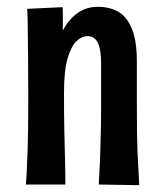

<svg xmlns="http://www.w3.org/2000/svg" viewBox="-20 -543 479 564"><path d="M389 1 270 -1Q271 -25 272.5 -47.5Q274 -70 274.5 -95Q275 -120 276 -152Q277 -184 277 -228Q277 -245 277 -263Q277 -281 277 -303.5Q277 -326 277 -353Q277 -382 273 -400.5Q269 -419 260 -428Q251 -437 237 -437Q221 -437 205.5 -423Q190 -409 179 -373Q168 -337 168 -270L127 -245Q127 -287 131.5 -327.5Q136 -368 145.5 -403.5Q155 -439 171.5 -465.5Q188 -492 212 -507.5Q236 -523 268 -523Q301 -523 326.5 -509Q352 -495 367 -459.5Q382 -424 382 -361Q382 -327 382 -305.5Q382 -284 382 -268.5Q382 -253 382 -233Q382 -187 382.5 -153.5Q383 -120 384 -95Q385 -70 386.5 -47Q388 -24 389 1ZM56 -1Q58 -26 59 -49.5Q60 -73 61 -99.5Q62 -126 62.5 -161.5Q63 -197 63 -247Q63 -316 62.5 -371Q62 -426 61.5 -464Q61 -502 60 -517L164 -522Q165 -506 164.5 -470Q164 -434 165 -382.5Q166 -331 168 -270Q168 -205 169 -158Q170 -111 171 -74Q172 -37 172 -1Z"/></svg>

Font: Truculenta
Style: Bold
Weight: 700
Designer: Ivan Castro, Eva Sanz & Omnibus-Type Team
Foundry: Omnibus-Type
Version: Version 1.002